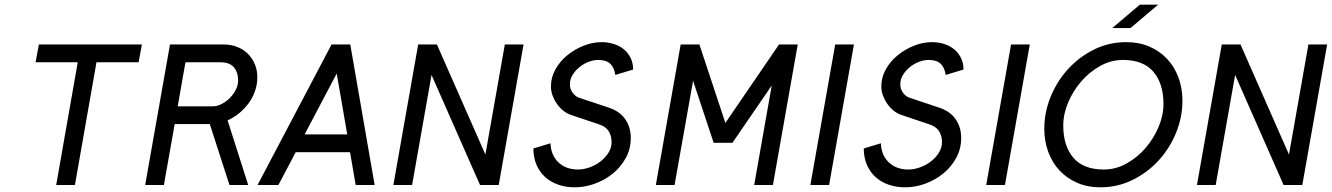

<svg xmlns="http://www.w3.org/2000/svg" viewBox="-20 -790 5688 820"><path d="M572 -524H392L300 0H220L312 -524H132L146 -600H586Z M876 -260H726L680 0H600L706 -600H936Q967 -600 993.5 -589.5Q1020 -579 1039 -560Q1058 -541 1068.5 -515.5Q1079 -490 1079 -460Q1079 -430 1069.5 -402Q1060 -374 1042.5 -350Q1025 -326 1002 -307Q979 -288 952 -276L1040 0H960ZM922 -524H772L739 -336H889Q908 -336 927 -346Q946 -356 961.5 -371.5Q977 -387 987 -406.5Q997 -426 997 -446Q997 -482 978.5 -503Q960 -524 922 -524Z M1580 0H1499L1475 -140H1243L1169 0H1080L1396 -600H1476ZM1463 -216 1418 -476 1281 -216Z M2110 0H2030L1823 -470L1740 0H1660L1766 -600H1846L2053 -130L2136 -600H2216Z M2581 -330Q2628 -314 2651 -280Q2674 -246 2674 -201Q2674 -154 2652.5 -115Q2631 -76 2597 -48.5Q2563 -21 2520.5 -5.5Q2478 10 2435 10Q2396 10 2363.5 -1.5Q2331 -13 2307.5 -34.5Q2284 -56 2271 -87Q2258 -118 2258 -156L2331 -178Q2333 -127 2365 -96.5Q2397 -66 2449 -66Q2472 -66 2497.5 -75Q2523 -84 2544 -100Q2565 -116 2578.5 -137.5Q2592 -159 2592 -183Q2592 -209 2580 -229Q2568 -249 2538 -259L2419 -299Q2401 -305 2385.5 -317.5Q2370 -330 2358.5 -346.5Q2347 -363 2340 -382Q2333 -401 2333 -421Q2333 -460 2352.5 -494.5Q2372 -529 2403.5 -554.5Q2435 -580 2473 -595Q2511 -610 2549 -610Q2576 -610 2600.5 -602.5Q2625 -595 2643.5 -580Q2662 -565 2673 -543Q2684 -521 2684 -493L2608 -470Q2603 -502 2586 -518Q2569 -534 2535 -534Q2515 -534 2494 -526Q2473 -518 2455 -503.5Q2437 -489 2425.5 -470Q2414 -451 2414 -430Q2414 -410 2425.5 -394Q2437 -378 2455 -372L2581 -330Z M3281 0H3201L3276 -425L3108 -180H3028L2940 -445L2861 0H2781L2887 -600H2967L3078 -265L3307 -600H3387Z M3521 0H3441L3547 -600H3627Z M3992 -330Q4039 -314 4062 -280Q4085 -246 4085 -201Q4085 -154 4063.5 -115Q4042 -76 4008 -48.5Q3974 -21 3931.5 -5.5Q3889 10 3846 10Q3807 10 3774.5 -1.5Q3742 -13 3718.5 -34.5Q3695 -56 3682 -87Q3669 -118 3669 -156L3742 -178Q3744 -127 3776 -96.5Q3808 -66 3860 -66Q3883 -66 3908.5 -75Q3934 -84 3955 -100Q3976 -116 3989.5 -137.5Q4003 -159 4003 -183Q4003 -209 3991 -229Q3979 -249 3949 -259L3830 -299Q3812 -305 3796.5 -317.5Q3781 -330 3769.5 -346.5Q3758 -363 3751 -382Q3744 -401 3744 -421Q3744 -460 3763.5 -494.5Q3783 -529 3814.5 -554.5Q3846 -580 3884 -595Q3922 -610 3960 -610Q3987 -610 4011.5 -602.5Q4036 -595 4054.5 -580Q4073 -565 4084 -543Q4095 -521 4095 -493L4019 -470Q4014 -502 3997 -518Q3980 -534 3946 -534Q3926 -534 3905 -526Q3884 -518 3866 -503.5Q3848 -489 3836.5 -470Q3825 -451 3825 -430Q3825 -410 3836.5 -394Q3848 -378 3866 -372L3992 -330Z M4272 0H4192L4298 -600H4378Z M4440 -240Q4440 -310 4467 -376.5Q4494 -443 4541.5 -495Q4589 -547 4652.5 -578.5Q4716 -610 4790 -610Q4845 -610 4889 -591Q4933 -572 4964.5 -538.5Q4996 -505 5013 -459Q5030 -413 5030 -360Q5030 -290 5003 -223.5Q4976 -157 4928.5 -105Q4881 -53 4817 -21.5Q4753 10 4680 10Q4625 10 4581 -9Q4537 -28 4505.5 -61.5Q4474 -95 4457 -141Q4440 -187 4440 -240ZM4521 -254Q4521 -167 4564 -116.5Q4607 -66 4694 -66Q4745 -66 4791 -91.5Q4837 -117 4872 -157.5Q4907 -198 4928 -247.5Q4949 -297 4949 -346Q4949 -433 4906 -483.5Q4863 -534 4776 -534Q4725 -534 4679 -508.5Q4633 -483 4598 -442.5Q4563 -402 4542 -352.5Q4521 -303 4521 -254ZM4926 -770 4808 -670H4730L4848 -770Z M5542 0H5462L5255 -470L5172 0H5092L5198 -600H5278L5485 -130L5568 -600H5648Z"/></svg>

Font: Gauge
Style: Oblique
Weight: 400
Italic angle: -80°
Designer: Daniel Pimley
Foundry: Daniel Pimley
Version: Version 2.0